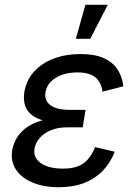

<svg xmlns="http://www.w3.org/2000/svg" viewBox="-20 -781 577 811"><path d="M228.5 9.8Q164.6 9.8 117.4 -10Q70.3 -29.8 47.1 -65.2Q23.9 -100.6 31.7 -147.5Q35.6 -169.4 48.1 -193.4Q60.5 -217.3 85.9 -237.8Q111.3 -258.3 153.8 -271.2Q196.3 -284.2 259.8 -284.2H335.9L329.6 -243.2H264.2Q225.6 -243.2 196 -231.2Q166.5 -219.2 148.4 -199Q130.4 -178.7 126 -154.3Q119.1 -115.7 152.1 -92.3Q185.1 -68.8 245.6 -68.8Q285.2 -68.8 310.8 -79.3Q336.4 -89.8 353 -110.1Q369.6 -130.4 381.8 -159.7L464.8 -140.1Q446.8 -94.2 414.8 -60.5Q382.8 -26.9 336.4 -8.5Q290 9.8 228.5 9.8ZM256.3 -261.7Q195.3 -261.7 158.9 -273.2Q122.6 -284.7 104.7 -304Q86.9 -323.2 83 -346.4Q79.1 -369.6 83 -393.1Q91.8 -443.8 124.8 -479.5Q157.7 -515.1 208 -533.9Q258.3 -552.7 319.8 -552.7Q379.4 -552.7 417.5 -535.9Q455.6 -519 475.8 -488.5Q496.1 -458 501 -416.5L413.1 -393.6Q408.2 -432.1 383.5 -453.6Q358.9 -475.1 307.1 -475.1Q252.4 -475.1 214.8 -451.7Q177.2 -428.2 171.9 -389.2Q167 -355.5 193.6 -336.2Q220.2 -316.9 275.9 -316.9H341.3L332.5 -261.7ZM300.3 -617.2 340.8 -760.7H435.1L361.3 -617.2Z"/></svg>

Font: Inter Variable
Style: Italic
Weight: 400
Italic angle: -9.39999°
Designer: Rasmus Andersson
Foundry: rsms
Version: Version 4.001;git-9221beed3